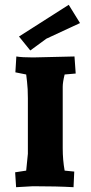

<svg xmlns="http://www.w3.org/2000/svg" viewBox="-20 -775 377 799"><path d="M89 -65 96 -135V-366Q96 -407 92.5 -435Q89 -463 89 -465L44 -474L48 -540Q71 -536 118 -536L290 -540L295 -469L249 -465Q241 -433 241 -414V-158Q241 -109 249 -65L289 -61L286 4Q217 0 117 0L47 4L43 -58ZM266 -755 313 -679Q191 -623 173 -614L106 -565L59 -623Z"/></svg>

Font: Andada SC
Style: Bold
Weight: 700
Designer: Carolina Giovagnoli
Foundry: Carolina Giovagnoli
Version: Version 1.003